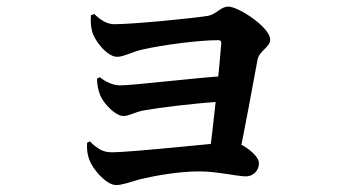

<svg xmlns="http://www.w3.org/2000/svg" viewBox="-20 -551 1040 573"><path d="M602.1 -71 690.9 -70.8C709.2 -160.1 737.7 -312.4 748.3 -371.4C752.7 -399.7 786.3 -409.1 786.3 -432.9C786.3 -469.6 691.2 -531.3 661.7 -531.3C637.7 -531.3 626.7 -507.9 598.8 -503.4C556.9 -496.7 380.1 -478.8 320.8 -478.8C300.2 -478.8 281.1 -490 261.5 -509.1L251.4 -505.6C250.2 -489.8 250.7 -475 254.7 -458.1C260.7 -431.6 299.1 -381.5 329.3 -381.5C349.6 -381.5 370.3 -394.9 404.5 -403.1C468.8 -417.5 574 -431.1 631.9 -431.1C637.6 -431.1 640.6 -428.4 640.3 -421.2C636.9 -371.2 614.3 -145 602.1 -71ZM326.6 1.3C345.6 1.3 372.1 -8.9 398.1 -16.1C443.3 -26.8 513.1 -39.5 575.5 -39.5C626 -39.5 690.5 -24.6 713.7 -24.6C734.6 -24.6 752.8 -40.5 752.8 -64.2C752.8 -86.8 703.4 -126.6 672 -126.6C646.9 -126.6 374.9 -96.5 313.2 -96.5C285.9 -96.5 269.5 -108.3 247.9 -129.2L239.8 -124.6C238.6 -101.2 242.1 -86.1 246.8 -73.8C256 -47.5 296.3 1.3 326.6 1.3ZM348.3 -204.8C365.7 -204.8 380.8 -216 407.6 -221.2C454.1 -229.7 557.3 -242.7 646.3 -248.2L650 -324.1C562.6 -318.7 377.3 -296.2 337.9 -296.2C320.7 -296.2 297.4 -304.6 278 -320.6L269.6 -316.3C269.4 -299.4 273.4 -279.5 279.8 -264.9C291 -239.5 325.4 -204.8 348.3 -204.8Z"/></svg>

Font: Source Han Serif TW VF
Style: Regular
Weight: 250
Designer: Ryoko NISHIZUKA 西塚涼子 (kana & ideographs); Frank Grießhammer (Latin, Greek & Cyrillic); Wenlong ZHANG 张文龙 (bopomofo); San
Foundry: Adobe
Version: Version 2.002;hotconv 1.1.0;makeotfexe 2.6.0